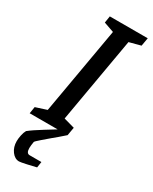

<svg xmlns="http://www.w3.org/2000/svg" viewBox="-214 -654 746 934"><g transform="rotate(30 159.0 -187.0)"><path d="M246 -540 163 -63 224 -46 216 0Q180 32 154 53Q141 64 116 85.5Q91 107 90 111Q86 135 86 147Q86 177 105 177H171L166 210Q151 214 117 221.5Q83 229 75 229Q51 229 33.5 205.5Q16 182 16 149Q16 134 20 115Q24 96 31 84Q56 64 104 34.5Q152 5 160 0H3L9 -38L71 -58L156 -545L99 -565L105 -603H318L310 -557Z"/></g></svg>

Font: Grenze
Style: Italic
Weight: 400
Italic angle: -10°
Designer: Renata Polastri
Foundry: Omnibus-Type
Version: Version 1.002; ttfautohint (v1.8)